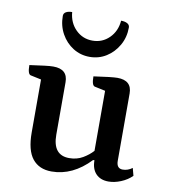

<svg xmlns="http://www.w3.org/2000/svg" viewBox="-80 -768 755 850"><g transform="rotate(10 297.0 -343.5)"><path d="M208 12Q152 12 122 -25.5Q92 -63 92 -143V-381L45 -391Q30 -393 30 -435Q73 -441 97 -444Q121 -447 136 -447Q201 -447 201 -388V-152Q201 -60 275 -60Q309 -60 335.5 -75.5Q362 -91 380 -111V-381L333 -391Q318 -393 318 -435Q400 -447 424 -447Q489 -447 489 -388V-86Q489 -51 517 -51Q540 -51 560 -66L569 -32Q549 -12 520 0Q491 12 464 12Q428 12 407.5 -9.5Q387 -31 387 -70H381Q303 12 208 12ZM286 -517Q245 -517 211.5 -538Q178 -559 158 -595Q138 -631 138 -675Q138 -687 148.5 -693Q159 -699 176 -699Q180 -651 211 -620.5Q242 -590 286 -590Q330 -590 361 -620.5Q392 -651 396 -699Q413 -699 424 -693Q435 -687 435 -675Q435 -631 414.5 -595Q394 -559 360.5 -538Q327 -517 286 -517Z"/></g></svg>

Font: Petrona SemiBold
Style: Regular
Weight: 600
Designer: Ringo R. Seeber
Foundry: Ringo R. Seeber
Version: Version 2.001; ttfautohint (v1.8.3)